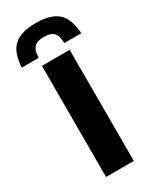

<svg xmlns="http://www.w3.org/2000/svg" viewBox="-242 -843 728 898"><g transform="rotate(-30 122.0 -394.0)"><path d="M122 -788Q202.5 -788 240.2 -753.8Q278 -719.5 283 -640H191Q191 -679 175 -696Q159 -713 122 -713Q85.5 -713 69.2 -696Q53 -679 53 -640H-39Q-34.5 -719.5 3.2 -753.8Q41 -788 122 -788ZM47 0V-600H197V0Z"/></g></svg>

Font: Big Shoulders Text Thin Black
Style: Regular
Weight: 900
Version: Version 2.002